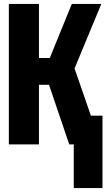

<svg xmlns="http://www.w3.org/2000/svg" viewBox="-20 -734 541 976"><path d="M25 0V-714H178V-439H233L345 -714H495L359 -386L442 -146H501V222H355V0H332L229 -303H178V0Z"/></svg>

Font: Noto Sans Mono ExtraCondensed Black
Style: Regular
Weight: 900
Width: 2
Designer: Monotype Design Team
Foundry: Monotype Imaging Inc.
Version: Version 2.014